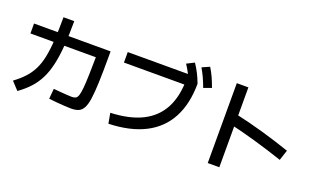

<svg xmlns="http://www.w3.org/2000/svg" viewBox="-94 -1366 3187 1947"><g transform="rotate(20 1500.0 -392.0)"><path d="M724 26Q695 26 653.5 23.5Q612 21 567.5 17Q523 13 480 8L490 -102Q519 -99 557 -96Q595 -93 631.5 -90.5Q668 -88 689 -88Q713 -88 729 -96Q745 -104 754.5 -131Q764 -158 769.5 -214.5Q775 -271 777.5 -367Q780 -463 782 -611L843 -549H75V-656H901V-599Q901 -436 897 -324.5Q893 -213 883 -143.5Q873 -74 853 -37.5Q833 -1 801.5 12.5Q770 26 724 26ZM72 -39Q136 -86 181.5 -135Q227 -184 257 -243.5Q287 -303 303.5 -382Q320 -461 327 -568Q334 -675 334 -818H450Q450 -667 441 -550Q432 -433 411.5 -343.5Q391 -254 356.5 -185Q322 -116 271 -60.5Q220 -5 150 45Z M1111 -70Q1315 -78 1450.5 -145.5Q1586 -213 1653.5 -341Q1721 -469 1721 -658L1780 -596H1067V-709H1809L1842 -649Q1841 -431 1760 -279Q1679 -127 1520.5 -46.5Q1362 34 1131 41ZM1758 -614Q1736 -671 1713.5 -715Q1691 -759 1663 -801L1744 -842Q1774 -797 1797.5 -751Q1821 -705 1842 -649ZM1910 -629Q1889 -686 1868.5 -730.5Q1848 -775 1822 -819L1903 -855Q1931 -810 1952.5 -762.5Q1974 -715 1994 -659Z M2889 -209Q2732 -262 2578.5 -306Q2425 -350 2288 -381L2319 -493Q2463 -462 2620.5 -417Q2778 -372 2926 -321ZM2214 71V-791H2339V71Z"/></g></svg>

Font: M PLUS 1 Code SemiBold
Style: Regular
Weight: 600
Designer: Coji Morishita
Foundry: UNDERFOREST DESIGN
Version: Version 1.005